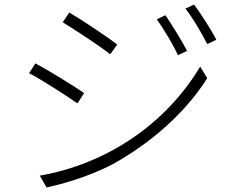

<svg xmlns="http://www.w3.org/2000/svg" viewBox="-20 -801 1040 845"><path d="M796 -763C829 -722 868 -654 892 -607L932 -626C908 -674 858 -749 834 -781ZM256 -703C310 -670 423 -596 465 -562L496 -605C459 -634 340 -714 285 -746ZM670 -716C699 -676 742 -605 763 -558L803 -577C779 -625 731 -700 708 -734ZM108 -479C164 -450 275 -378 321 -346L350 -391C313 -418 191 -493 136 -522ZM185 24C281 3 416 -39 515 -101C674 -196 809 -324 892 -457L861 -508C708 -252 447 -79 155 -28Z"/></svg>

Font: Spoqa Han Sans Neo Light
Style: Regular
Weight: 300
Designer: [Spoqa Han Sans Neo] Dong-huui Kim ___ Younghwa Kang ___ Yujin Lee ___ [Noto Sans] Ryoko NISHIZUKA ____ (kana & ideograp
Foundry: Spoqa (http://www.spoqa-han-sans.com)
Version: Version 1.100;hotconv 1.0.109;makeotfexe 2.5.65596